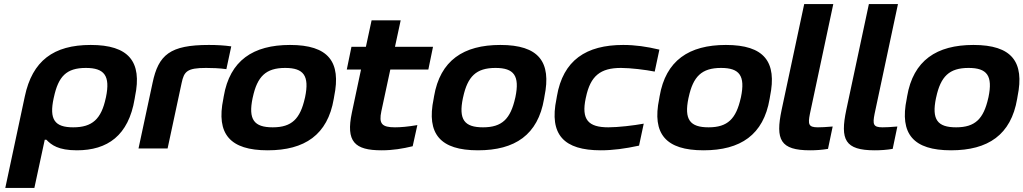

<svg xmlns="http://www.w3.org/2000/svg" viewBox="-20 -730 5032 944"><path d="M642 -244 644 -256C680 -428 612 -509 426 -509C243 -509 139 -431 102 -256L6 194H149L200 -43H208C233 -17 267 9 358 9C508 9 612 -63 642 -244ZM244 -248 245 -252C267 -354 306 -396 402 -396C493 -396 523 -358 501 -252L500 -248C478 -145 434 -104 340 -104C249 -104 221 -142 244 -248Z M993 -396C1019 -396 1060 -395 1093 -390L1117 -502C1082 -507 1046 -509 1007 -509C816 -509 759 -461 730 -322L661 0H804L873 -322C885 -379 900 -396 993 -396Z M1080 -256 1078 -244C1042 -71 1111 9 1296 9C1478 9 1591 -67 1621 -244L1623 -256C1658 -426 1595 -509 1406 -509C1225 -509 1110 -433 1080 -256ZM1222 -248 1223 -252C1245 -354 1287 -396 1382 -396C1473 -396 1502 -358 1480 -252L1479 -248C1456 -146 1415 -104 1321 -104C1229 -104 1200 -142 1222 -248Z M1922 -104C1857 -104 1842 -122 1855 -183L1899 -388H2086L2109 -500H1922L1950 -630H1807L1779 -500H1708L1685 -388H1755L1710 -176C1680 -34 1723 9 1856 9C1912 9 1959 1 2009 -11L2032 -115C1985 -107 1950 -104 1922 -104Z M2114 -256 2112 -244C2076 -71 2145 9 2330 9C2512 9 2625 -67 2655 -244L2657 -256C2692 -426 2629 -509 2440 -509C2259 -509 2144 -433 2114 -256ZM2256 -248 2257 -252C2279 -354 2321 -396 2416 -396C2507 -396 2536 -358 2514 -252L2513 -248C2490 -146 2449 -104 2355 -104C2263 -104 2234 -142 2256 -248Z M2718 -256 2716 -244C2679 -67 2753 9 2934 9C2993 9 3053 1 3122 -14L3145 -122C3096 -113 3019 -104 2971 -104C2873 -104 2837 -141 2860 -248L2861 -252C2883 -357 2932 -396 3033 -396C3080 -396 3154 -387 3199 -378L3222 -486C3159 -501 3103 -509 3044 -509C2862 -509 2748 -434 2718 -256Z M3223 -256 3221 -244C3185 -71 3254 9 3439 9C3621 9 3734 -67 3764 -244L3766 -256C3801 -426 3738 -509 3549 -509C3368 -509 3253 -433 3223 -256ZM3365 -248 3366 -252C3388 -354 3430 -396 3525 -396C3616 -396 3645 -358 3623 -252L3622 -248C3599 -146 3558 -104 3464 -104C3372 -104 3343 -142 3365 -248Z M4001 -104C3955 -104 3952 -119 3962 -170L4077 -710H3934L3823 -190C3792 -43 3816 9 3963 9C3992 9 4021 7 4051 2L4074 -108C4046 -105 4012 -104 4001 -104Z M4319 -104C4273 -104 4270 -119 4280 -170L4395 -710H4252L4141 -190C4110 -43 4134 9 4281 9C4310 9 4339 7 4369 2L4392 -108C4364 -105 4330 -104 4319 -104Z M4440 -256 4438 -244C4402 -71 4471 9 4656 9C4838 9 4951 -67 4981 -244L4983 -256C5018 -426 4955 -509 4766 -509C4585 -509 4470 -433 4440 -256ZM4582 -248 4583 -252C4605 -354 4647 -396 4742 -396C4833 -396 4862 -358 4840 -252L4839 -248C4816 -146 4775 -104 4681 -104C4589 -104 4560 -142 4582 -248Z"/></svg>

Font: LT Wave Bold
Style: Italic
Weight: 700
Designer: Daniel Lyons
Version: Version 2.5 (Glyphs App)